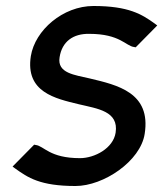

<svg xmlns="http://www.w3.org/2000/svg" viewBox="-20 -610 545 641"><path d="M22 -54 30 -48C73 -17 114 11 232 11C326 11 449 -72 463 -163C485 -301 372 -326 280 -348C230 -360 170 -365 179 -419C187 -471 224 -498 278 -497C381 -497 400 -456 428 -453L433 -452L505 -525L497 -531C454 -562 410 -590 292 -590C190 -590 97 -509 83 -423C64 -302 165 -281 243 -262C306 -247 377 -239 366 -167C358 -115 296 -82 247 -82C145 -82 127 -123 99 -126L94 -127Z"/></svg>

Font: Charger Sport
Style: BdNrwObl
Weight: 700
Designer: Jasper
Foundry: Cannot Into Space Fonts
Version: Version 1.1